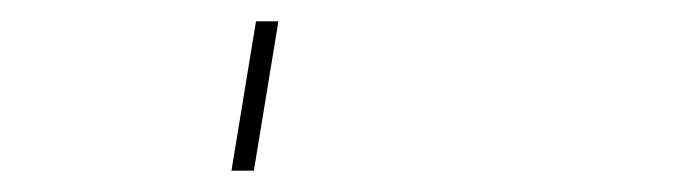

<svg xmlns="http://www.w3.org/2000/svg" viewBox="-20 60 640 180"><path d="M197 220 220 80H241L218 220Z"/></svg>

Font: Iosevka SS04 Th Ex Obl
Style: Regular
Weight: 100
Width: 7
Italic angle: -9°
Monospace: yes
Designer: Belleve Invis
Foundry: Belleve Invis
Version: Version 19.0.0; ttfautohint (v1.8.4)